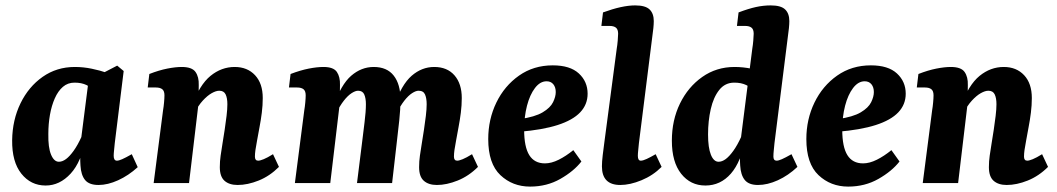

<svg xmlns="http://www.w3.org/2000/svg" viewBox="-20 -678 3914 711"><path d="M149 9Q94 9 59 -35Q24 -79 25 -159Q26 -234 56 -295.5Q86 -357 138 -393.5Q190 -430 257 -430Q289 -430 320 -423.5Q351 -417 374 -409L338 -340Q319 -354 300.5 -363Q282 -372 256 -372Q231 -372 213 -356.5Q195 -341 183 -314Q171 -287 165 -253Q159 -219 159 -182Q158 -132 169 -105.5Q180 -79 198 -79Q211 -79 224.5 -89Q238 -99 253 -120Q268 -141 282 -172L297 -165Q282 -79 241.5 -35Q201 9 149 9ZM345 7Q310 7 295 -11.5Q280 -30 278 -65Q277 -78 277 -100Q277 -122 277 -137L308 -380L414 -435L438 -415L405 -148Q404 -136 402.5 -122.5Q401 -109 401 -101Q401 -83 413 -83Q420 -83 432.5 -88.5Q445 -94 468 -107L490 -59Q456 -28 417.5 -10.5Q379 7 345 7Z M860 7Q829 7 811.5 -8.5Q794 -24 794 -59Q794 -81 797 -101.5Q800 -122 804 -147Q808 -171 812 -197.5Q816 -224 819 -249Q822 -274 822 -292Q822 -315 815.5 -328.5Q809 -342 792 -342Q780 -342 764 -333Q748 -324 731 -305.5Q714 -287 700 -259L690 -285Q719 -364 759.5 -397Q800 -430 849 -430Q896 -430 924.5 -399.5Q953 -369 953 -315Q953 -288 949.5 -260.5Q946 -233 941 -207Q936 -181 932 -158Q928 -137 926 -123Q924 -109 924 -98Q924 -83 936 -83Q943 -83 956.5 -88.5Q970 -94 991 -107L1013 -60Q979 -26 938 -9.5Q897 7 860 7ZM549 0 584 -271Q586 -282 587.5 -298.5Q589 -315 589 -325Q589 -341 581 -347.5Q573 -354 557 -354H527L533 -404Q569 -418 599.5 -424Q630 -430 653 -430Q691 -430 704 -411.5Q717 -393 716 -363L715 -294L680 0Z M1598 7Q1567 7 1549.5 -8.5Q1532 -24 1532 -59Q1532 -81 1535 -101.5Q1538 -122 1542 -147Q1546 -171 1550 -197.5Q1554 -224 1557 -249Q1560 -274 1560 -292Q1560 -314 1554 -328Q1548 -342 1530 -342Q1520 -342 1506 -333Q1492 -324 1477.5 -305.5Q1463 -287 1449 -259L1439 -285Q1467 -365 1504.5 -397.5Q1542 -430 1588 -430Q1636 -430 1663 -399Q1690 -368 1690 -315Q1690 -288 1686.5 -260.5Q1683 -233 1678 -207Q1673 -181 1669 -158Q1665 -137 1663 -123Q1661 -109 1661 -98Q1661 -83 1673 -83Q1680 -83 1693.5 -88.5Q1707 -94 1728 -107L1750 -60Q1716 -26 1675 -9.5Q1634 7 1598 7ZM1072 0 1107 -271Q1109 -282 1110.5 -298.5Q1112 -315 1112 -325Q1112 -341 1104 -347.5Q1096 -354 1080 -354H1050L1056 -404Q1093 -418 1123.5 -424Q1154 -430 1178 -430Q1215 -430 1227.5 -411.5Q1240 -393 1239 -363L1238 -294L1203 0ZM1302 0 1320 -144Q1325 -186 1330 -225.5Q1335 -265 1335 -292Q1335 -314 1329 -328Q1323 -342 1306 -342Q1296 -342 1282 -333Q1268 -324 1253.5 -305.5Q1239 -287 1225 -259L1215 -285Q1243 -365 1280.5 -397.5Q1318 -430 1364 -430Q1413 -430 1438 -398Q1463 -366 1463 -310Q1463 -273 1458.5 -232Q1454 -191 1449 -148L1432 0Z M2027 -436Q2091 -436 2123.5 -406Q2156 -376 2156 -331Q2156 -291 2128.5 -262Q2101 -233 2045 -215Q1989 -197 1903 -190L1905 -237Q1961 -245 1989.5 -262Q2018 -279 2028 -299.5Q2038 -320 2038 -337Q2038 -355 2029 -366Q2020 -377 2004 -377Q1980 -377 1961 -352Q1942 -327 1931.5 -286.5Q1921 -246 1921 -197Q1921 -134 1940 -103.5Q1959 -73 1998 -73Q2022 -73 2049 -86.5Q2076 -100 2103 -122L2133 -80Q2105 -44 2055 -15.5Q2005 13 1943 13Q1878 13 1833 -29.5Q1788 -72 1788 -163Q1788 -236 1818 -298Q1848 -360 1902 -398Q1956 -436 2027 -436Z M2277 7Q2209 7 2209 -62Q2209 -79 2212 -104Q2215 -129 2218 -151L2264 -499Q2266 -510 2267.5 -527.5Q2269 -545 2269 -553Q2269 -569 2261 -575.5Q2253 -582 2237 -582H2207L2213 -632Q2284 -658 2332 -658Q2370 -658 2385.5 -643Q2401 -628 2401 -600Q2401 -589 2399.5 -574Q2398 -559 2396 -546L2346 -148Q2345 -136 2343.5 -122.5Q2342 -109 2342 -101Q2342 -83 2353 -83Q2361 -83 2375 -89.5Q2389 -96 2408 -107L2430 -60Q2398 -28 2355.5 -10.5Q2313 7 2277 7Z M2787 7Q2753 7 2738 -11.5Q2723 -30 2721 -65Q2720 -78 2720 -100Q2720 -122 2720 -137L2766 -499Q2768 -510 2769.5 -527.5Q2771 -545 2771 -553Q2771 -569 2763 -575.5Q2755 -582 2739 -582H2709L2715 -632Q2752 -646 2779.5 -652Q2807 -658 2834 -658Q2872 -658 2887.5 -643Q2903 -628 2903 -600Q2903 -589 2901.5 -574Q2900 -559 2898 -546L2848 -148Q2847 -136 2845.5 -122.5Q2844 -109 2844 -98Q2844 -83 2856 -83Q2863 -83 2875.5 -88.5Q2888 -94 2911 -107L2933 -60Q2899 -28 2860.5 -10.5Q2822 7 2787 7ZM2592 9Q2537 9 2502.5 -34.5Q2468 -78 2468 -157Q2468 -233 2498 -294.5Q2528 -356 2580.5 -393Q2633 -430 2700 -430Q2732 -430 2763 -423.5Q2794 -417 2817 -409L2781 -340Q2762 -354 2743.5 -363Q2725 -372 2699 -372Q2665 -372 2643.5 -345Q2622 -318 2612 -274Q2602 -230 2602 -180Q2602 -131 2612.5 -105Q2623 -79 2641 -79Q2654 -79 2667.5 -89Q2681 -99 2696 -120Q2711 -141 2725 -172L2740 -165Q2725 -79 2686.5 -35Q2648 9 2592 9Z M3205 -436Q3269 -436 3301.5 -406Q3334 -376 3334 -331Q3334 -291 3306.5 -262Q3279 -233 3223 -215Q3167 -197 3081 -190L3083 -237Q3139 -245 3167.5 -262Q3196 -279 3206 -299.5Q3216 -320 3216 -337Q3216 -355 3207 -366Q3198 -377 3182 -377Q3158 -377 3139 -352Q3120 -327 3109.5 -286.5Q3099 -246 3099 -197Q3099 -134 3118 -103.5Q3137 -73 3176 -73Q3200 -73 3227 -86.5Q3254 -100 3281 -122L3311 -80Q3283 -44 3233 -15.5Q3183 13 3121 13Q3056 13 3011 -29.5Q2966 -72 2966 -163Q2966 -236 2996 -298Q3026 -360 3080 -398Q3134 -436 3205 -436Z M3708 7Q3677 7 3659.5 -8.5Q3642 -24 3642 -59Q3642 -81 3645 -101.5Q3648 -122 3652 -147Q3656 -171 3660 -197.5Q3664 -224 3667 -249Q3670 -274 3670 -292Q3670 -315 3663.5 -328.5Q3657 -342 3640 -342Q3628 -342 3612 -333Q3596 -324 3579 -305.5Q3562 -287 3548 -259L3538 -285Q3567 -364 3607.5 -397Q3648 -430 3697 -430Q3744 -430 3772.5 -399.5Q3801 -369 3801 -315Q3801 -288 3797.5 -260.5Q3794 -233 3789 -207Q3784 -181 3780 -158Q3776 -137 3774 -123Q3772 -109 3772 -98Q3772 -83 3784 -83Q3791 -83 3804.5 -88.5Q3818 -94 3839 -107L3861 -60Q3827 -26 3786 -9.5Q3745 7 3708 7ZM3397 0 3432 -271Q3434 -282 3435.5 -298.5Q3437 -315 3437 -325Q3437 -341 3429 -347.5Q3421 -354 3405 -354H3375L3381 -404Q3417 -418 3447.5 -424Q3478 -430 3501 -430Q3539 -430 3552 -411.5Q3565 -393 3564 -363L3563 -294L3528 0Z"/></svg>

Font: Yrsa
Style: Italic
Weight: 400
Italic angle: -7.10001°
Designer: Anna Giedrys (Yrsa+Rasa design), David Brezina (Yrsa art-direction, Rasa art-direction, design)
Foundry: Rosetta Type Foundry
Version: Version 2.004